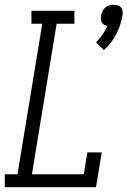

<svg xmlns="http://www.w3.org/2000/svg" viewBox="-32 -780 531 800"><path d="M401 -571 368 -604Q383 -618 395 -635.5Q407 -653 415 -672Q408 -673 401.5 -677Q395 -681 392 -687Q389 -693 388.5 -700.5Q388 -708 389 -715Q391 -724 395 -733Q399 -742 406.5 -748.5Q414 -755 423.5 -757.5Q433 -760 442 -760Q450 -760 458.5 -757.5Q467 -755 472.5 -748.5Q478 -742 479 -733Q480 -724 478 -715Q472 -676 452.5 -638Q433 -600 401 -571ZM-12 0V-54H41L144 -681H99V-735H278V-681H204L101 -54H317L332 -145H392L368 0Z"/></svg>

Font: Iosevka QP Light
Style: Italic
Weight: 300
Italic angle: -9°
Designer: Belleve Invis
Foundry: Belleve Invis
Version: Version 20.0.0; ttfautohint (v1.8.4)